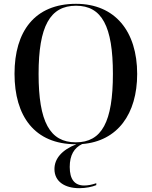

<svg xmlns="http://www.w3.org/2000/svg" viewBox="-20 -745 794 1005"><path d="M377 10H380C303 40 265 86 265 140C265 206 320 240 395 240C429 240 463 233 484 224V214C461 222 440 226 421 226C370 226 345 193 345 129C345 67 368 29 410 9C596 -6 698 -149 698 -358C698 -580 583 -725 378 -725C161 -725 56 -580 56 -359C56 -137 161 10 377 10ZM377 0C241 0 182 -107 182 -358C182 -608 242 -715 378 -715C513 -715 571 -608 571 -358C571 -107 513 0 377 0Z"/></svg>

Font: Noto Serif Display Medium
Style: Regular
Weight: 500
Designer: Monotype Design Team
Foundry: Monotype Imaging Inc.
Version: Version 2.009